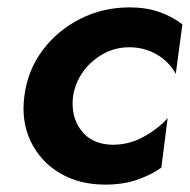

<svg xmlns="http://www.w3.org/2000/svg" viewBox="-20 -490 514 520"><path d="M178 -230Q184 -267 205.5 -296.5Q227 -326 259.5 -344Q292 -362 330 -362Q371 -362 404.5 -342.5Q438 -323 456 -290L474 -424Q447 -445 411.5 -457.5Q376 -470 331 -470Q259 -470 197.5 -439Q136 -408 95.5 -354Q55 -300 46 -230Q37 -162 63 -107.5Q89 -53 141.5 -21.5Q194 10 265 10Q312 10 349.5 -2.5Q387 -15 417 -36L434 -170Q407 -140 367 -118.5Q327 -97 282 -98Q227 -100 199 -138Q171 -176 178 -230Z"/></svg>

Font: Jost* 600 Semi Italic
Style: Italic
Weight: 600
Italic angle: -10°
Version: Version 3.200; ttfautohint (v0.97) -l 8 -r 50 -G 200 -x 14 -